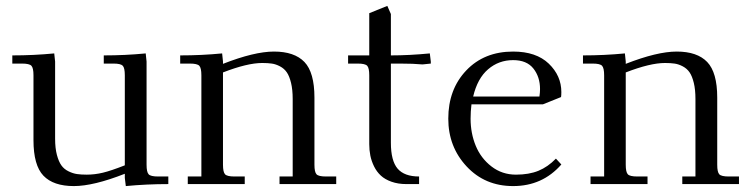

<svg xmlns="http://www.w3.org/2000/svg" viewBox="-20 -628 2560 655"><path d="M22 -411.1V-439Q94.7 -439 165 -445.8L168 -418V-154.8Q168 -122.6 174.1 -99.6Q180.2 -76.7 189.5 -63.7Q198.7 -50.8 213.9 -43.5Q229 -36.1 242.9 -34.2Q256.8 -32.2 275.9 -32.2Q303.2 -32.2 330.8 -38.8Q358.4 -45.4 405.8 -64V-371.1Q405.8 -396.5 398.7 -403.8Q391.6 -411.1 367.2 -411.1H334V-439Q407.2 -439 477.1 -445.8L480 -418V-65.9Q480 -41 487.1 -33.4Q494.1 -25.9 519 -25.9H554.2V0Q479.5 0 409.2 6.8L405.8 -21V-35.2Q298.8 6.8 231.9 6.8Q162.1 6.8 128.2 -28.6Q94.2 -64 94.2 -149.9V-371.1Q94.2 -396 87.2 -403.6Q80.1 -411.1 55.2 -411.1Z M594.7 -411.1V-439Q667.5 -439 737.8 -445.8L740.7 -418V-410.2Q847.7 -452.1 914.6 -452.1Q984.4 -452.1 1018.6 -416.5Q1052.7 -380.9 1052.7 -294.9V-65.9Q1052.7 -41 1059.8 -33.4Q1066.9 -25.9 1091.8 -25.9H1127V0H933.6V-25.9H978.5V-290Q978.5 -322.3 972.9 -345.2Q967.3 -368.2 958.5 -381.1Q949.7 -394 935.3 -401.6Q920.9 -409.2 907.2 -411.1Q893.6 -413.1 874.5 -413.1Q823.7 -413.1 740.7 -380.9V-65.9Q740.7 -41 747.8 -33.4Q754.9 -25.9 779.8 -25.9H814.9V0H620.6V-25.9H667V-371.1Q667 -396 659.9 -403.6Q652.8 -411.1 627.9 -411.1Z M1167.5 -411.1V-439H1239.7V-583L1301.3 -607.9L1313.5 -580.1V-439Q1376 -439 1446.3 -445.8L1449.7 -418V-411.1L1421.4 -408.2Q1391.6 -411.1 1344.7 -411.1H1313.5V-141.1Q1313.5 -79.6 1336.4 -52.7Q1359.4 -25.9 1409.7 -25.9V0H1366.7Q1337.9 0 1315.4 -8.1Q1293 -16.1 1279.1 -29.1Q1265.1 -42 1256.1 -60.3Q1247.1 -78.6 1243.4 -97.2Q1239.7 -115.7 1239.7 -136.2V-371.1Q1239.7 -396 1232.7 -403.6Q1225.6 -411.1 1200.7 -411.1Z M1509.3 -223.1Q1509.3 -323.2 1570.6 -387.7Q1631.8 -452.1 1730.5 -452.1Q1809.1 -452.1 1852.1 -410.9Q1895 -369.6 1895 -314Q1895 -302.7 1894 -296.9L1832 -272H1588.4Q1585.4 -247.6 1585.4 -223.1Q1585.4 -173.3 1603 -130.6Q1620.6 -87.9 1656.7 -60.1Q1692.9 -32.2 1740.2 -32.2Q1784.7 -32.2 1816.9 -45.4Q1849.1 -58.6 1876.5 -86.9L1895 -66.9Q1830.6 6.8 1730.5 6.8Q1634.3 6.8 1571.8 -60.3Q1509.3 -127.4 1509.3 -223.1ZM1594.2 -298.8H1820.3Q1822.3 -312.5 1822.3 -324.2Q1822.3 -365.7 1799.6 -394.3Q1776.9 -422.9 1730.5 -422.9Q1681.6 -422.9 1645.3 -391.8Q1608.9 -360.8 1594.2 -298.8Z M1968.8 -411.1V-439Q2041.5 -439 2111.8 -445.8L2114.7 -418V-410.2Q2221.7 -452.1 2288.6 -452.1Q2358.4 -452.1 2392.6 -416.5Q2426.8 -380.9 2426.8 -294.9V-65.9Q2426.8 -41 2433.8 -33.4Q2440.9 -25.9 2465.8 -25.9H2501V0H2307.6V-25.9H2352.5V-290Q2352.5 -322.3 2346.9 -345.2Q2341.3 -368.2 2332.5 -381.1Q2323.7 -394 2309.3 -401.6Q2294.9 -409.2 2281.2 -411.1Q2267.6 -413.1 2248.5 -413.1Q2197.8 -413.1 2114.7 -380.9V-65.9Q2114.7 -41 2121.8 -33.4Q2128.9 -25.9 2153.8 -25.9H2189V0H1994.6V-25.9H2041V-371.1Q2041 -396 2033.9 -403.6Q2026.9 -411.1 2002 -411.1Z"/></svg>

Font: Dihjauti S
Style: Regular
Weight: 400
Designer: T. Christopher White
Version: Version 3.0.0